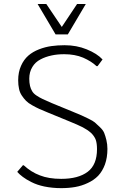

<svg xmlns="http://www.w3.org/2000/svg" viewBox="-20 -951 624 980"><path d="M171.9 -930.7 263.7 -775.4H326.2L418 -930.7H373.5L295.4 -813.5L216.3 -930.7ZM475.1 -189.9Q475.1 -109.9 427.7 -74.2Q379.9 -38.1 292.5 -38.1Q228.5 -38.1 184.1 -55.7Q139.2 -72.3 101.1 -107.4H96.7L67.9 -73.7Q79.6 -60.5 96.7 -47.9Q113.3 -35.2 140.6 -21.5Q169.4 -6.8 207 1Q247.6 9.3 292.5 9.3Q331.1 9.3 364.3 3.4Q397.5 -2.4 428.2 -17.1Q459 -31.2 481 -53.7Q502.9 -77.1 515.6 -111.3Q528.3 -146.5 528.3 -190.9Q528.3 -214.4 522.9 -236.8Q518.6 -254.9 511.7 -272.9Q505.4 -287.6 489.3 -302.7Q471.2 -319.8 463.9 -326.2Q455.6 -333.5 429.7 -346.2Q408.2 -356.9 394.5 -362.8Q374 -371.6 353.5 -379.9Q353 -380.4 352.5 -380.4L243.2 -425.3Q215.8 -437 197.3 -445.8Q180.7 -453.6 165.5 -463.9Q150.9 -473.6 144 -485.8Q136.7 -498 133.3 -512.2Q129.4 -528.8 129.4 -549.3Q129.4 -583 145 -608.9Q160.2 -634.3 187 -647.9Q211.4 -661.1 243.7 -668Q272.5 -674.3 307.6 -674.3Q362.3 -674.3 404.3 -656.7Q447.3 -637.7 472.7 -613.3H478L503.4 -647.5Q475.6 -677.7 422.4 -699.2Q371.1 -720.2 309.6 -720.2Q274.4 -720.2 242.7 -715.8Q210.4 -711.4 179.2 -699.2Q147.5 -687 124.5 -667Q101.1 -646.5 87.4 -615.2Q72.8 -583 72.8 -541Q72.8 -517.1 77.1 -498Q80.6 -479.5 91.3 -463.4Q102.1 -447.3 112.8 -436.5Q125 -424.3 143.6 -414.1Q164.6 -402.3 180.7 -395Q196.3 -387.7 225.6 -376L334 -331.5Q376 -314.5 402.3 -301.3Q425.8 -289.1 444.8 -272.5Q461.9 -255.9 468.8 -237.3Q475.1 -218.8 475.1 -189.9Z"/></svg>

Font: My Font
Style: ExtraLight
Weight: 500
Designer: Vernon Adams
Foundry: newtypography
Version: Version 0.001